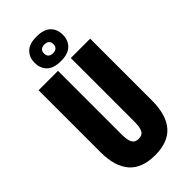

<svg xmlns="http://www.w3.org/2000/svg" viewBox="-263 -899 971 971"><g transform="rotate(-45 222.0 -413.5)"><path d="M222.5 10.5Q128.5 10.5 83 -42Q37.5 -94.5 37.5 -196V-639H176.5V-183.5Q176.5 -144 186.5 -125.5Q196.5 -107 222 -107Q248.5 -107 258.2 -125.5Q268 -144 268 -183.5V-639H406.5V-196Q406.5 -94.5 361.2 -42Q316 10.5 222.5 10.5ZM121.5 -749.5V-752Q121.5 -789.5 145.5 -814Q169.5 -838.5 222 -838.5Q274.5 -838.5 298.8 -814Q323 -789.5 323 -752V-749Q323 -712.5 298.8 -687.8Q274.5 -663 222 -663Q169.5 -663 145.5 -687.8Q121.5 -712.5 121.5 -749.5ZM188.5 -750Q188.5 -735.5 197.2 -727.5Q206 -719.5 222 -719.5Q238 -719.5 246.8 -727.5Q255.5 -735.5 255.5 -750V-752Q255.5 -766.5 246.8 -774.2Q238 -782 222 -782Q206 -782 197.2 -774.2Q188.5 -766.5 188.5 -752Z"/></g></svg>

Font: Anek Latin Condensed
Style: Bold
Weight: 700
Width: 3
Designer: Yesha Goshar
Foundry: Ek Type
Version: Version 1.003